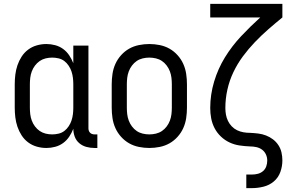

<svg xmlns="http://www.w3.org/2000/svg" viewBox="-20 -755 1540 990"><path d="M219 8Q194 8 169.5 1Q145 -6 125 -21Q105 -36 91.5 -57Q78 -78 70 -101.5Q62 -125 59 -150Q56 -175 56 -200V-320Q56 -345 59 -370Q62 -395 70 -418.5Q78 -442 91.5 -463Q105 -484 125 -499Q145 -514 169.5 -521Q194 -528 219 -528Q242 -528 264.5 -522Q287 -516 305.5 -502.5Q324 -489 337 -469.5Q350 -450 358 -429V-520H436V-93Q436 -87 438 -81Q440 -75 444.5 -70.5Q449 -66 455 -64Q461 -62 467 -62H482V8H467Q446 8 425.5 2.5Q405 -3 389 -16.5Q373 -30 365.5 -50Q358 -70 358 -91Q350 -70 337 -50.5Q324 -31 305.5 -17.5Q287 -4 264.5 2Q242 8 219 8ZM249 -62Q266 -62 282.5 -66Q299 -70 312 -80Q325 -90 334.5 -104.5Q344 -119 349 -134.5Q354 -150 356 -166.5Q358 -183 358 -200V-320Q358 -337 356 -353.5Q354 -370 349 -385.5Q344 -401 334.5 -415.5Q325 -430 312 -440Q299 -450 282.5 -454Q266 -458 249 -458Q232 -458 215.5 -454Q199 -450 185 -440.5Q171 -431 160.5 -417Q150 -403 144 -387Q138 -371 136 -354Q134 -337 134 -320V-200Q134 -183 136 -166Q138 -149 144 -133Q150 -117 160.5 -103Q171 -89 185 -79.5Q199 -70 215.5 -66Q232 -62 249 -62Z M750 8Q723 8 696 2.5Q669 -3 646 -16Q623 -29 604.5 -49.5Q586 -70 575 -94.5Q564 -119 560 -146Q556 -173 556 -200V-320Q556 -347 560 -374Q564 -401 575 -425.5Q586 -450 604.5 -470.5Q623 -491 646 -504Q669 -517 696 -522.5Q723 -528 750 -528Q777 -528 804 -522.5Q831 -517 854 -504Q877 -491 895.5 -470.5Q914 -450 925 -425.5Q936 -401 940 -374Q944 -347 944 -320V-200Q944 -173 940 -146Q936 -119 925 -94.5Q914 -70 895.5 -49.5Q877 -29 854 -16Q831 -3 804 2.5Q777 8 750 8ZM750 -62Q767 -62 784 -66Q801 -70 815 -79.5Q829 -89 839.5 -103Q850 -117 856 -133Q862 -149 864 -166Q866 -183 866 -200V-320Q866 -337 864 -354Q862 -371 856 -387Q850 -403 839.5 -417Q829 -431 815 -440.5Q801 -450 784 -454Q767 -458 750 -458Q733 -458 716 -454Q699 -450 685 -440.5Q671 -431 660.5 -417Q650 -403 644 -387Q638 -371 636 -354Q634 -337 634 -320V-200Q634 -183 636 -166Q638 -149 644 -133Q650 -117 660.5 -103Q671 -89 685 -79.5Q699 -70 716 -66Q733 -62 750 -62Z M1250 215V145H1279Q1295 145 1310 141Q1325 137 1336.5 127Q1348 117 1353 102.5Q1358 88 1358 73Q1358 56 1351 41Q1344 26 1331 16.5Q1318 7 1301.5 3.5Q1285 0 1269 0Q1242 -1 1215 -5Q1188 -9 1163.5 -20.5Q1139 -32 1119 -51Q1099 -70 1086.5 -94Q1074 -118 1069 -144.5Q1064 -171 1064 -198Q1064 -267 1084 -334Q1104 -401 1140 -459.5Q1176 -518 1223.5 -568.5Q1271 -619 1322 -665H1064V-735H1436V-665Q1399 -635 1363 -603.5Q1327 -572 1294 -537.5Q1261 -503 1232.5 -464.5Q1204 -426 1183.5 -383Q1163 -340 1152.5 -293Q1142 -246 1142 -198Q1142 -181 1145 -164Q1148 -147 1155.5 -131.5Q1163 -116 1175 -103.5Q1187 -91 1202.5 -83.5Q1218 -76 1235 -73Q1252 -70 1269 -70H1270Q1291 -69 1311.5 -66.5Q1332 -64 1351.5 -56.5Q1371 -49 1387.5 -36.5Q1404 -24 1415.5 -6.5Q1427 11 1431.5 31.5Q1436 52 1436 72Q1436 103 1425.5 132Q1415 161 1392 180.5Q1369 200 1339 207.5Q1309 215 1279 215Z"/></svg>

Font: Iosevka Term SS14
Style: Regular
Weight: 400
Monospace: yes
Designer: Belleve Invis
Foundry: Belleve Invis
Version: Version 24.1.1; ttfautohint (v1.8.4)